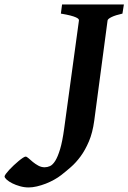

<svg xmlns="http://www.w3.org/2000/svg" viewBox="-198 -635 569 851"><path d="M344.7 -574.7Q314 -567.9 296.9 -559.6Q279.8 -551.3 278.8 -544.4L219.7 -100.1Q212.4 -46.4 196 -8.1Q179.7 30.3 159.2 58.1Q138.7 85.9 116 105.7Q93.3 125.5 73.2 141.1Q60.1 151.4 42.2 161.4Q24.4 171.4 4.9 179Q-14.6 186.5 -34.4 191.2Q-54.2 195.8 -70.8 195.8Q-90.3 195.8 -109.4 190.4Q-128.4 185.1 -143.6 177.5Q-158.7 169.9 -168.2 161.4Q-177.7 152.8 -177.7 147Q-177.7 143.6 -171.9 135.5Q-166 127.4 -157 117.7Q-147.9 107.9 -137 97.7Q-126 87.4 -115.7 78.9Q-105.5 70.3 -96.9 64.7Q-88.4 59.1 -84.5 59.1Q-79.6 59.1 -71.5 66.4Q-63.5 73.7 -52.5 82.8Q-41.5 91.8 -28.3 99.1Q-15.1 106.4 0 106.4Q11.7 106.4 23.7 101.1Q35.6 95.7 46.9 77.9Q58.1 60.1 68.4 26.1Q78.6 -7.8 86.4 -64.9L151.9 -544.4Q152.3 -547.4 149.7 -550.8Q147 -554.2 138.4 -558.1Q129.9 -562 114 -566.2Q98.1 -570.3 71.8 -574.7L77.1 -615.2H351.1Z"/></svg>

Font: Gentium Book Basic
Style: Bold Italic
Weight: 700
Italic angle: -8°
Designer: J. Victor Gaultney and Annie Olsen
Foundry: SIL International
Version: Version 1.102; 2013; Maintenance release